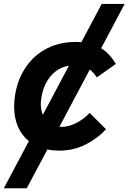

<svg xmlns="http://www.w3.org/2000/svg" viewBox="-27 -778 672 1005"><path d="M221 4.5 113 207.5H-7L124 -39Q87 -69 67 -115Q47 -161 47 -219.5Q47 -252 53 -287Q67.5 -368 110.2 -429.5Q153 -491 219.5 -524.8Q286 -558.5 370 -558.5Q381 -558.5 399 -557.5L505.5 -757.5H625.5L502.5 -525.5Q546 -499 579.5 -443.5L480 -373Q461.5 -400 443 -414L284 -114.5Q288.5 -114 297 -114Q333 -114 373.2 -134.8Q413.5 -155.5 442 -187L528 -101.5Q481.5 -51.5 419.2 -20.5Q357 10.5 282 10.5Q249.5 10.5 221 4.5ZM186.5 -233Q186.5 -202 197.5 -177.5L334 -434.5Q277 -424.5 239.5 -381Q202 -337.5 190 -270Q186.5 -247.5 186.5 -233Z"/></svg>

Font: JuliaMono ExtraBoldItalic
Style: Regular
Weight: 800
Italic angle: -9°
Monospace: yes
Designer: cormullion
Foundry: corm
Version: Version 0.049; ttfautohint (v1.8.4)